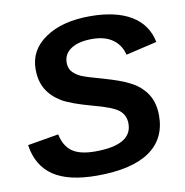

<svg xmlns="http://www.w3.org/2000/svg" viewBox="-80 -774 826 859"><g transform="rotate(-10 333.5 -344.0)"><path d="M293 10Q163 10 94.5 -36.5Q26 -83 12 -178L153 -202Q164 -148 199 -123Q234 -98 303 -98Q471 -98 471 -195Q471 -234 442 -257Q414 -279 326 -302Q234 -327 192 -351Q149 -377 126.5 -414.5Q104 -452 104 -506Q104 -593 180 -645Q257 -698 384 -698Q501 -698 571 -656Q641 -614 657 -533L516 -500Q505 -545 469.5 -570.5Q434 -596 376 -596Q315 -596 280.5 -573.5Q246 -551 246 -511Q246 -488 258 -472Q271 -456 295 -444Q319 -433 393 -413Q431 -402 459.5 -392Q488 -382 507 -372Q543 -355 566 -330Q612 -284 612 -207Q612 -101 531.5 -45.5Q451 10 293 10Z"/></g></svg>

Font: Libra Sans Modern
Style: Bold Italic
Weight: 700
Italic angle: -12°
Foundry: Stefan Peev, Context Ltd
Version: Version 1.000